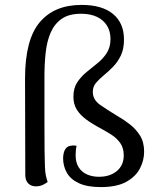

<svg xmlns="http://www.w3.org/2000/svg" viewBox="-20 -750 642 782"><path d="M126 9Q107 9 95 -3Q83 -15 83 -38L82 -430Q82 -588 141.5 -659Q201 -730 312 -730Q396 -730 440.5 -693Q485 -656 485 -589Q485 -550 472 -523.5Q459 -497 440.5 -478Q422 -459 403 -443.5Q384 -428 371 -412.5Q358 -397 358 -376Q358 -344 387 -323.5Q416 -303 456 -279Q484 -263 509 -243.5Q534 -224 550.5 -197.5Q567 -171 567 -132Q567 -97 550 -64Q533 -31 494.5 -9.5Q456 12 390 12Q336 12 302 -3.5Q268 -19 252.5 -46Q237 -73 237 -106Q237 -115 239.5 -126.5Q242 -138 249.5 -147Q257 -156 273 -157Q279 -158 283.5 -157.5Q288 -157 292 -156Q290 -149 289 -138.5Q288 -128 288 -118Q288 -88 300.5 -68.5Q313 -49 334.5 -39.5Q356 -30 383 -30Q428 -30 456 -53.5Q484 -77 484 -117Q484 -147 470 -167Q456 -187 435 -200.5Q414 -214 392 -226Q356 -245 331 -263.5Q306 -282 292.5 -304Q279 -326 279 -356Q279 -391 294.5 -414.5Q310 -438 332.5 -456.5Q355 -475 377.5 -493Q400 -511 415 -534.5Q430 -558 430 -591Q430 -623 415.5 -646Q401 -669 374.5 -681.5Q348 -694 310 -694Q261 -694 231.5 -673.5Q202 -653 186.5 -617.5Q171 -582 166 -535.5Q161 -489 161 -438Q161 -326 161 -253.5Q161 -181 161.5 -137.5Q162 -94 163 -70.5Q164 -47 167 -34Q170 -21 174 -9Q170 -5 156.5 2Q143 9 126 9Z"/></svg>

Font: Arima
Style: Regular
Weight: 400
Designer: Joana Correia and Natanael Gama
Foundry: NDISCOVER
Version: Version 1.101;gftools[0.9.23]